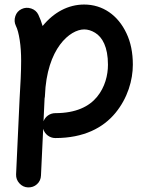

<svg xmlns="http://www.w3.org/2000/svg" viewBox="-20 -564 644 851"><path d="M104 266.6C119.1 267.1 132.8 262.7 144 252.4C155.3 242.2 161.1 229 161.6 213.9L171.4 6.8C177.7 30.3 199.7 47.9 225.1 47.9C351.6 47.9 437.5 2.4 491.7 -63.5C545.9 -129.4 568.8 -209 568.8 -277.3C568.8 -330.1 559.6 -376.5 540.5 -416.5C502.9 -496.6 435.5 -543.9 353 -543.9C282.2 -543.9 218.3 -509.3 168.9 -448.7C163.6 -466.8 157.2 -483.9 149.9 -499C143.6 -512.2 132.8 -521.5 118.2 -526.4C103 -531.2 88.9 -530.3 75.7 -523.9C62 -517.6 52.7 -506.8 47.9 -492.2C43 -477.1 43.9 -462.9 50.3 -449.7C57.6 -435.5 63 -414.1 67.4 -386.2C71.8 -357.9 73.7 -327.1 73.7 -294.4C73.7 -245.6 70.8 -190.9 66.9 -127L51.3 209C50.8 224.1 55.7 237.3 65.9 248.5C76.2 259.8 88.9 266.1 104 266.6ZM177.2 -120.1C177.7 -122.6 177.7 -125.5 177.7 -128.9C178.7 -132.3 179.2 -136.2 179.2 -139.6C187 -350.6 291 -433.6 353 -433.6C369.1 -433.6 385.3 -428.7 401.4 -418.9C433.6 -399.4 458.5 -356 458.5 -277.3C458.5 -230.5 445.3 -177.7 410.2 -134.8C375 -91.8 316.4 -62.5 225.1 -62.5C201.7 -62.5 180.7 -47.9 172.9 -26.4Z"/></svg>

Font: Mikhak SemiBold
Style: Regular
Weight: 600
Designer: Amin Abedi
Version: Version 3.2